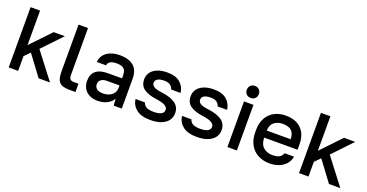

<svg xmlns="http://www.w3.org/2000/svg" viewBox="-33 -1408 4010 2096"><g transform="rotate(20 1971.5 -359.5)"><path d="M70 -700H180V-299L400 -530H530L316 -305L550 0H418L243 -235L180 -171V0H70Z M627 -159V-700H737V-157Q737 -123 750 -108Q763 -93 792 -93H847V3H782Q722 3 689 -11Q656 -25 641.5 -59.5Q627 -94 627 -159Z M924 -155Q924 -233 971 -272Q1018 -311 1109 -311H1274V-340Q1274 -380 1262.5 -402.5Q1251 -425 1227 -435Q1203 -445 1164 -445Q1069 -445 1061 -385H954Q957 -431 983 -466Q1009 -501 1057 -521Q1105 -541 1169 -541Q1271 -541 1327.5 -493.5Q1384 -446 1384 -346V0H1290L1284 -79Q1264 -40 1216.5 -14.5Q1169 11 1104 11Q1048 11 1007.5 -10.5Q967 -32 945.5 -69.5Q924 -107 924 -155ZM1274 -200V-229H1129Q1086 -229 1061 -210.5Q1036 -192 1036 -158Q1036 -124 1060.5 -104.5Q1085 -85 1134 -85Q1172 -85 1204 -98.5Q1236 -112 1255 -138Q1274 -164 1274 -200Z M1489 -150H1599Q1615 -85 1719 -85Q1839 -85 1839 -150Q1839 -209 1703 -226Q1606 -239 1555 -276Q1504 -313 1504 -385Q1504 -429 1528 -464Q1552 -499 1600.5 -520Q1649 -541 1719 -541Q1817 -541 1868.5 -496Q1920 -451 1929 -380H1819Q1811 -411 1786 -428Q1761 -445 1719 -445Q1664 -445 1639 -428.5Q1614 -412 1614 -385Q1614 -357 1641.5 -339.5Q1669 -322 1741 -314Q1840 -301 1894.5 -262Q1949 -223 1949 -150Q1949 -104 1923 -67.5Q1897 -31 1845 -10Q1793 11 1719 11Q1610 11 1554 -34Q1498 -79 1489 -150Z M2029 -150H2139Q2155 -85 2259 -85Q2379 -85 2379 -150Q2379 -209 2243 -226Q2146 -239 2095 -276Q2044 -313 2044 -385Q2044 -429 2068 -464Q2092 -499 2140.5 -520Q2189 -541 2259 -541Q2357 -541 2408.5 -496Q2460 -451 2469 -380H2359Q2351 -411 2326 -428Q2301 -445 2259 -445Q2204 -445 2179 -428.5Q2154 -412 2154 -385Q2154 -357 2181.5 -339.5Q2209 -322 2281 -314Q2380 -301 2434.5 -262Q2489 -223 2489 -150Q2489 -104 2463 -67.5Q2437 -31 2385 -10Q2333 11 2259 11Q2150 11 2094 -34Q2038 -79 2029 -150Z M2611 -530H2721V0H2611ZM2596 -660Q2596 -691 2615.5 -710.5Q2635 -730 2666 -730Q2697 -730 2716.5 -710.5Q2736 -691 2736 -660Q2736 -629 2716.5 -609.5Q2697 -590 2666 -590Q2635 -590 2615.5 -609.5Q2596 -629 2596 -660Z M2841 -260V-280Q2841 -365 2874.5 -423.5Q2908 -482 2965 -511.5Q3022 -541 3091 -541Q3212 -541 3276.5 -476Q3341 -411 3341 -290V-234H2953Q2955 -157 2996.5 -121Q3038 -85 3101 -85Q3155 -85 3182.5 -101.5Q3210 -118 3221 -150H3331Q3321 -98 3289 -62Q3257 -26 3209 -7.5Q3161 11 3101 11Q3029 11 2970 -19Q2911 -49 2876 -110Q2841 -171 2841 -260ZM2953 -316H3231Q3229 -387 3193.5 -416Q3158 -445 3096 -445Q3035 -445 2995 -413.5Q2955 -382 2953 -316Z M3443 -700H3553V-299L3773 -530H3903L3689 -305L3923 0H3791L3616 -235L3553 -171V0H3443Z"/></g></svg>

Font: .
Style: 
Weight: 500
Designer: A.Korolkova, Vitaly Kuzmin
Foundry: ParaType Ltd
Version: Version 1.000; Glyphs 3.2, build 3192.0